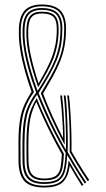

<svg xmlns="http://www.w3.org/2000/svg" viewBox="-20 -826 472 852"><path d="M176.2 6Q116.5 6 90 -20.5Q63.5 -47 62.2 -108Q61.5 -161.2 61.9 -197.5Q62.2 -233.8 64.5 -259.6Q66.8 -285.5 71.2 -307.2Q76.5 -335.8 90.1 -365.2Q103.8 -394.8 120 -418.5Q102.2 -468.2 89.2 -516Q76.2 -563.8 69.5 -607.6Q62.8 -651.5 63.8 -689Q63.8 -749.5 88.2 -777.8Q112.8 -806 165.5 -806Q223.2 -806 249.1 -778.2Q275 -750.5 272.8 -690.5Q272.2 -651 265.8 -618.1Q259.2 -585.2 246.8 -553.9Q234.2 -522.5 215.4 -488.1Q196.5 -453.8 171.2 -410.8Q189.8 -361.2 212.2 -311.9Q234.8 -262.5 258.8 -215L260 -215.5Q259.5 -248.2 257.5 -282.5Q255.5 -316.8 252.9 -348Q250.2 -379.2 247.2 -402.5H255Q258.8 -374 261.5 -337Q264.2 -300 265.8 -260.8Q267.2 -221.5 267 -186L266 -185.5Q246 -222.2 227.6 -260.2Q209.2 -298.2 192.5 -336.5Q175.8 -374.8 161.2 -412.2Q188.2 -457 207.5 -491.5Q226.8 -526 239.2 -556.8Q251.8 -587.5 257.9 -619.5Q264 -651.5 264.8 -691.2Q266.8 -747 243 -772.5Q219.2 -798 165.5 -798Q117 -798 94.6 -772.1Q72.2 -746.2 72 -689.2Q71.2 -661.8 75 -630Q78.8 -598.2 86.4 -563.6Q94 -529 105.2 -492Q116.5 -455 130.5 -417Q118.2 -400.5 108.1 -381.9Q98 -363.2 90.8 -344Q83.5 -324.8 80.2 -306.2Q75.8 -284.8 73.5 -259.1Q71.2 -233.5 70.9 -197.4Q70.5 -161.2 71.2 -108.2Q72.2 -51.2 96.8 -26.6Q121.2 -2 176.2 -2Q217.2 -2 239.5 -13.8Q261.8 -25.5 271.4 -49.9Q281 -74.2 284.2 -112.5L285.5 -112.8Q296.2 -93.8 306.9 -75.6Q317.5 -57.5 328.1 -40.1Q338.8 -22.8 350 -6.2L343.5 -0.8Q329.8 -22 317 -43.8Q304.2 -65.5 290.2 -89.5L289 -89.2Q283.2 -40.8 258.2 -17.4Q233.2 6 176.2 6ZM176.2 -9.8Q125.8 -9.8 103.5 -32.8Q81.2 -55.8 80 -108.5Q79.2 -162.8 79.8 -198.8Q80.2 -234.8 82.5 -259.6Q84.8 -284.5 89 -305.2Q94.2 -333.8 107.9 -361.8Q121.5 -389.8 140.5 -415.2Q121.2 -466.8 107.4 -515.6Q93.5 -564.5 86.4 -608.6Q79.2 -652.8 80.2 -690Q80.8 -743 100.9 -766.6Q121 -790.2 165.5 -790.2Q215 -790.2 236.6 -766.9Q258.2 -743.5 256.5 -691.8Q256 -651.5 249.6 -619.4Q243.2 -587.2 230.6 -557Q218 -526.8 198.4 -492.2Q178.8 -457.8 151.2 -413Q168.5 -370.5 187.8 -327.5Q207 -284.5 228.4 -242.5Q249.8 -200.5 272.8 -160.5Q273.5 -198.5 272.5 -243.4Q271.5 -288.2 269 -330.5Q266.5 -372.8 262.8 -402.5H270.8Q273.8 -380.5 275.9 -347.9Q278 -315.2 279.2 -279.1Q280.5 -243 280.8 -209.5Q281 -176 280 -152Q293.5 -128.5 307.2 -105.1Q321 -81.8 335 -59.5Q349 -37.2 362.8 -16.8L356.2 -11.5Q343.5 -30.5 330.4 -51.4Q317.2 -72.2 304.1 -94.2Q291 -116.2 278.2 -138.2Q276 -94.8 268.4 -66.2Q260.8 -37.8 239.8 -23.8Q218.8 -9.8 176.2 -9.8ZM176.2 -17.8Q218.2 -17.8 237.5 -32.2Q256.8 -46.8 262.9 -75.5Q269 -104.2 271.5 -147Q246.8 -189 224.1 -232.5Q201.5 -276 181.6 -319.8Q161.8 -363.5 145 -406.8Q127 -382.8 114.9 -356.9Q102.8 -331 97.8 -304.2Q93.8 -284 91.5 -259.5Q89.2 -235 88.8 -199.1Q88.2 -163.2 89 -108.8Q90 -60 110.2 -38.9Q130.5 -17.8 176.2 -17.8ZM176.2 -25.8Q135.2 -25.8 117 -45.1Q98.8 -64.5 98 -108.8Q97 -163.2 97.5 -198.9Q98 -234.5 100.2 -258.9Q102.5 -283.2 106.8 -303.2Q111 -326.2 120.9 -348.6Q130.8 -371 143 -390.8Q155.2 -359.8 169.2 -328.5Q183.2 -297.2 198.5 -266Q213.8 -234.8 230.1 -204.1Q246.5 -173.5 263.5 -143.8Q262 -103 256.1 -76.9Q250.2 -50.8 232.4 -38.2Q214.5 -25.8 176.2 -25.8ZM176.2 -33.8Q211.8 -33.8 227.8 -45.8Q243.8 -57.8 248.4 -81.9Q253 -106 254.5 -141.8Q233.5 -178.5 213.6 -217.2Q193.8 -256 175.5 -295.6Q157.2 -335.2 141.2 -374.5Q132.5 -357.8 125.6 -338.6Q118.8 -319.5 115 -302.2Q111 -282.5 108.8 -258.2Q106.5 -234 106 -198.6Q105.5 -163.2 106.5 -109Q107 -68.5 123.4 -51.1Q139.8 -33.8 176.2 -33.8ZM147 -422.5Q171.8 -461.5 190.5 -493.9Q209.2 -526.2 221.9 -556.9Q234.5 -587.5 241.1 -620.2Q247.8 -653 248.2 -692.5Q249.8 -740.5 230.5 -761.4Q211.2 -782.2 165.5 -782.2Q125 -782.2 107.1 -760.9Q89.2 -739.5 88.8 -690.2Q87 -636 103 -566.9Q119 -497.8 147 -422.5ZM149.2 -438.8Q124 -509.8 109.6 -574.5Q95.2 -639.2 97 -690.5Q97.8 -736.2 113.5 -755.2Q129.2 -774.2 165.5 -774.2Q207.2 -774.2 224.1 -755.8Q241 -737.2 240.2 -693Q239.8 -655.8 233.6 -624.4Q227.5 -593 215.9 -563.9Q204.2 -534.8 187.5 -504.4Q170.8 -474 149.2 -438.8ZM151.2 -456Q170.5 -489.2 185.4 -517.5Q200.2 -545.8 210.5 -573Q220.8 -600.2 226.2 -629.5Q231.8 -658.8 232 -694Q232.8 -734 217.9 -750.1Q203 -766.2 165.5 -766.2Q133.5 -766.2 119.9 -749.6Q106.2 -733 105.2 -691Q103.5 -642.5 116.2 -582.6Q129 -522.8 151.2 -456ZM369.2 -22Q355.8 -42 342.2 -63.1Q328.8 -84.2 315.5 -106.5Q302.2 -128.8 289 -151.8Q290.2 -191 289.1 -237.4Q288 -283.8 285.1 -327.6Q282.2 -371.5 278.2 -402.5H286Q289.8 -373 292.5 -330Q295.2 -287 296.6 -240.6Q298 -194.2 297.2 -154.5Q310 -132 323.1 -110.1Q336.2 -88.2 349.4 -67.5Q362.5 -46.8 375.8 -27.5Z"/></svg>

Font: Big Shoulders Inline Display Thin Light
Style: Regular
Weight: 300
Version: Version 2.002